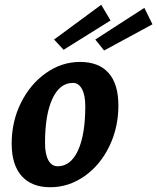

<svg xmlns="http://www.w3.org/2000/svg" viewBox="-20 -772 660 806"><path d="M29 -169Q29 -262 68 -340.5Q107 -419 173 -465.5Q239 -512 316 -512Q395 -512 436 -465.5Q477 -419 477 -329Q477 -236 438.5 -157Q400 -78 334 -32Q268 14 191 14Q113 14 71 -33Q29 -80 29 -169ZM338 -326Q338 -373 324 -398.5Q310 -424 286 -424Q231 -424 200 -357.5Q169 -291 169 -172Q169 -125 183 -99.5Q197 -74 222 -74Q277 -74 307.5 -140.5Q338 -207 338 -326ZM207 -606 405 -752 444 -686 247 -563ZM380 -606 586 -739 620 -670 417 -560Z"/></svg>

Font: Andada Pro ExtraBold
Style: Italic
Weight: 800
Italic angle: -6.99998°
Designer: Carolina Giovagnoli
Foundry: Huerta Tipografica
Version: Version 3.005; ttfautohint (v1.8.4)